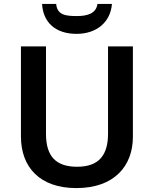

<svg xmlns="http://www.w3.org/2000/svg" viewBox="-20 -1002 787 981"><path d="M552 -982H478C471 -930 421 -920 372 -920C314 -920 272 -926 267 -982H195C200 -889 262 -829 371 -829C476 -829 545 -891 552 -982ZM659 -303V-765H532V-319C532 -209 485 -150 374 -150C268 -150 215 -201 215 -318V-765H87V-305C87 -146 185 -41 370 -41C565 -41 659 -155 659 -303Z"/></svg>

Font: Noto Sans Tamil UI SemiBold
Style: Regular
Weight: 600
Designer: Jelle Bosma - Monotype Design Team
Foundry: Monotype Imaging Inc.
Version: Version 2.004